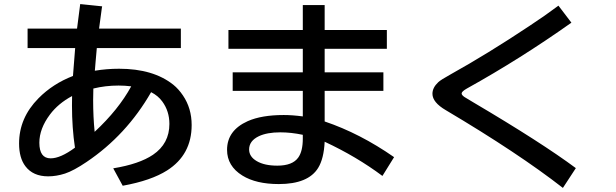

<svg xmlns="http://www.w3.org/2000/svg" viewBox="-20 -857 3040 948"><path d="M116.2 -715.8H360.4Q370.6 -800.3 376 -836.9L484.4 -825.7L482.9 -817.9L479.5 -792.5L475.1 -759.8L470.7 -727.1L469.2 -715.8H873V-619.6H458Q456.5 -603 451.7 -548.8L449.2 -517.6L448.2 -507.8Q506.8 -517.6 567.9 -517.6Q736.8 -517.6 835.9 -438.5Q861.8 -417.5 883.3 -385.7Q926.3 -322.3 926.3 -239.7Q926.3 -92.8 805.2 -15.6Q726.1 34.7 585.9 60.1L539.1 -25.9Q667.5 -46.9 735.4 -92.8Q816.4 -147.9 816.4 -245.1Q816.4 -308.1 781.2 -356Q760.7 -384.3 726.1 -401.9Q604.5 -189.9 407.2 -57.1Q343.8 -14.2 300.8 0Q258.3 13.7 217.8 13.7Q143.1 13.7 105.5 -36.1Q74.2 -77.1 74.2 -148.4Q74.2 -274.9 169.9 -371.6Q240.7 -443.4 340.3 -481.9L341.3 -495.1Q347.2 -579.1 351.1 -619.6H116.2ZM335.9 -382.8Q267.6 -346.2 226.6 -291.5Q174.3 -221.7 174.3 -152.3Q174.3 -75.2 230 -75.2Q278.8 -75.2 350.1 -127.9Q335.4 -226.1 335.4 -335.9Q335.4 -351.1 335.9 -382.8ZM440.9 -419.9Q439.9 -388.2 439.9 -362.3Q439.9 -279.3 447.3 -206.1Q565.4 -315.9 627.9 -430.7Q596.7 -434.6 565.4 -434.6Q500.5 -434.6 440.9 -419.9Z M1475.1 -832H1583V-709H1890.1V-616.2H1583V-500H1873V-408.2H1583V-257.3Q1756.8 -198.7 1925.8 -81.1L1868.2 11.7Q1740.2 -84 1583 -157.2Q1579.1 -73.7 1550.8 -27.8Q1501.5 51.8 1356.4 51.8Q1244.6 51.8 1176.8 9.8Q1101.1 -37.1 1101.1 -117.2Q1101.1 -212.9 1203.1 -258.8Q1271.5 -289.1 1380.9 -289.1Q1423.8 -289.1 1475.1 -282.2V-408.2H1128.9V-500H1475.1V-616.2H1107.9V-709H1475.1ZM1475.1 -191.4Q1417 -203.6 1363.8 -203.6Q1298.8 -203.6 1258.3 -184.6Q1210 -161.6 1210 -119.1Q1210 -83.5 1247.6 -61.5Q1285.6 -39.1 1349.1 -39.1Q1424.3 -39.1 1452.6 -79.1Q1475.1 -110.4 1475.1 -172.4Z M2759.3 70.8Q2538.6 -101.1 2181.2 -313Q2115.2 -351.6 2115.2 -394Q2115.2 -424.3 2144 -451.2Q2156.2 -462.9 2205.6 -490.2Q2385.7 -590.3 2594.2 -729Q2672.9 -780.8 2737.3 -829.1L2801.3 -745.1Q2549.8 -566.9 2285.2 -419.9Q2259.3 -405.3 2259.3 -395.5Q2259.3 -387.7 2273.4 -377.9Q2277.3 -375 2318.8 -350.6Q2653.8 -152.8 2823.2 -26.9Z"/></svg>

Font: BIZ UDGothic
Style: Bold
Weight: 700
Monospace: yes
Designer: TypeBank Co., Ltd.
Foundry: Morisawa Inc.
Version: Version 1.05